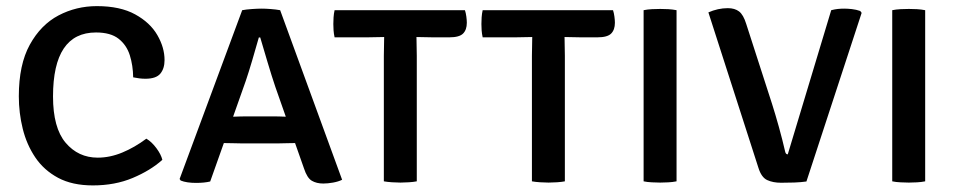

<svg xmlns="http://www.w3.org/2000/svg" viewBox="-20 -578 3056 612"><path d="M404.5 -331.5Q404 -369 393.8 -401.8Q383.5 -434.5 358 -454.5Q332.5 -474.5 286 -474.5Q149 -474.5 149 -270.5Q149 -170.5 189.2 -123Q229.5 -75.5 291.5 -75.5Q330.5 -75.5 369.8 -91.8Q409 -108 446.5 -136Q463.5 -126 478.5 -105.8Q493.5 -85.5 497.5 -68.5Q459.5 -34.5 403 -10.8Q346.5 13 276 13Q210.5 13 165.2 -11.2Q120 -35.5 92.5 -76.2Q65 -117 52.5 -167.5Q40 -218 40 -271Q40 -372 75 -435.5Q110 -499 166.5 -528.8Q223 -558.5 289 -558.5Q363 -558.5 410.8 -532.2Q458.5 -506 481.5 -466.2Q504.5 -426.5 504.5 -386.5Q504.5 -359.5 491 -343.2Q477.5 -327 443.5 -327Q433.5 -327 424.2 -328.2Q415 -329.5 404.5 -331.5Z M746 -121Q740 -121 722.2 -121.5Q704.5 -122 693.5 -122L650 0.5Q631.5 5 605 5Q574.5 5 556 -2.5L552.5 -7.5L752 -545.5Q765 -548 783 -549.2Q801 -550.5 814.5 -550.5Q826.5 -550.5 843 -549.2Q859.5 -548 873 -545.5L1070.5 -5Q1058.5 1 1041.5 4Q1024.5 7 1010.5 7Q989 7 974 -1.8Q959 -10.5 949 -41L920.5 -122Q910.5 -122 893.5 -121.5Q876.5 -121 870.5 -121ZM763.5 -320.5 723 -206Q733.5 -206.5 747.8 -206.8Q762 -207 767.5 -207H851.5Q857 -207 869.2 -206.8Q881.5 -206.5 891 -206L857.5 -301.5Q846.5 -334 833 -379.2Q819.5 -424.5 809.5 -458.5H805Q796 -426 784.2 -386.5Q772.5 -347 763.5 -320.5Z M1203.5 -400Q1203.5 -416.5 1204 -429.8Q1204.5 -443 1204.5 -460Q1195 -460 1178 -459.5Q1161 -459 1151.5 -459H1046.5Q1044 -470.5 1043.2 -481.5Q1042.5 -492.5 1042.5 -501.5Q1042.5 -510.5 1043.2 -522.5Q1044 -534.5 1046.5 -545.5H1462Q1465 -536.5 1466.5 -525Q1468 -513.5 1468 -505.5Q1468 -483 1456 -471Q1444 -459 1412.5 -459H1359.5Q1350.5 -459 1333.5 -459.5Q1316.5 -460 1307.5 -460Q1307.5 -443 1308 -429.8Q1308.5 -416.5 1308.5 -400V0Q1298.5 2 1283.5 3Q1268.5 4 1256.5 4Q1244.5 4 1229.5 3Q1214.5 2 1203.5 0Z M1675.5 -400Q1675.5 -416.5 1676 -429.8Q1676.5 -443 1676.5 -460Q1667 -460 1650 -459.5Q1633 -459 1623.5 -459H1518.5Q1516 -470.5 1515.2 -481.5Q1514.5 -492.5 1514.5 -501.5Q1514.5 -510.5 1515.2 -522.5Q1516 -534.5 1518.5 -545.5H1934Q1937 -536.5 1938.5 -525Q1940 -513.5 1940 -505.5Q1940 -483 1928 -471Q1916 -459 1884.5 -459H1831.5Q1822.5 -459 1805.5 -459.5Q1788.5 -460 1779.5 -460Q1779.5 -443 1780 -429.8Q1780.5 -416.5 1780.5 -400V0Q1770.5 2 1755.5 3Q1740.5 4 1728.5 4Q1716.5 4 1701.5 3Q1686.5 2 1675.5 0Z M2031.5 -545.5Q2043 -548 2058.2 -548.8Q2073.5 -549.5 2084.5 -549.5Q2096.5 -549.5 2110.2 -548.8Q2124 -548 2136.5 -545.5V0Q2124 2.5 2110.2 3.2Q2096.5 4 2084.5 4Q2073.5 4 2058.2 3.2Q2043 2.5 2031.5 0Z M2629.5 -545.5Q2641 -548.5 2651 -549.5Q2661 -550.5 2671 -550.5Q2682 -550.5 2695.5 -549Q2709 -547.5 2722 -543L2726.5 -537L2550.5 0.5Q2533.5 3 2511.5 3.8Q2489.5 4.5 2469.5 4.5Q2444 4.5 2425.5 -4Q2407 -12.5 2397.5 -43L2238 -538.5Q2252.5 -545 2268.2 -548.5Q2284 -552 2300 -552Q2322 -552 2335.8 -541.5Q2349.5 -531 2358.5 -502L2441 -246.5Q2451.5 -213.5 2462.8 -173Q2474 -132.5 2483 -93.5Q2485 -86 2491 -86Z M2824 -545.5Q2835.5 -548 2850.8 -548.8Q2866 -549.5 2877 -549.5Q2889 -549.5 2902.8 -548.8Q2916.5 -548 2929 -545.5V0Q2916.5 2.5 2902.8 3.2Q2889 4 2877 4Q2866 4 2850.8 3.2Q2835.5 2.5 2824 0Z"/></svg>

Font: Signika SC
Style: Regular
Weight: 400
Designer: Anna Giedryś
Foundry: Anna Giedryś
Version: Version 2.000; ttfautohint (v1.8.3) -l 8 -r 50 -G 200 -x 9 -